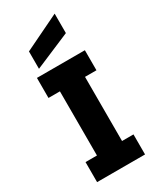

<svg xmlns="http://www.w3.org/2000/svg" viewBox="-242 -1047 924 1120"><g transform="rotate(-30 220.5 -487.5)"><path d="M59 0V-135H136V-567H59V-702H382V-567H305V-135H382V0ZM336 -975V-844L96 -742V-859Z"/></g></svg>

Font: Parkinsans Light
Style: Bold
Weight: 700
Version: Version 1.000